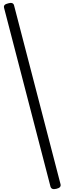

<svg xmlns="http://www.w3.org/2000/svg" viewBox="-20 -1229 446 1326"><path d="M369 75Q352 79 342.5 75.5Q333 72 329 61L8 -1175Q5 -1187 12 -1194.5Q19 -1202 37 -1206Q53 -1211 63.5 -1207.5Q74 -1204 77 -1192L398 43Q401 55 394 63Q387 71 369 75Z"/></svg>

Font: Playwrite BR Light
Style: Regular
Weight: 300
Version: Version 1.003